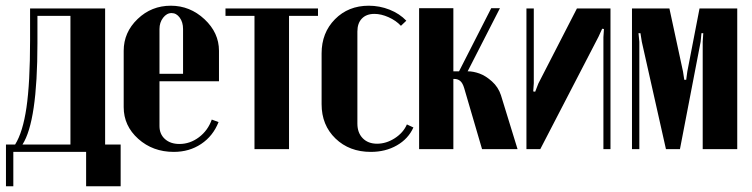

<svg xmlns="http://www.w3.org/2000/svg" viewBox="-20 -525 2646 676"><path d="M26.9 130.9H1V-16.1H33.2Q60.5 -59.6 73.2 -146.5Q85.9 -233.4 85.9 -383.8V-495.1H350.1V-16.1H404.8V130.9H283.2V9.8H26.9ZM59.1 -16.1H228V-469.2H111.8V-373Q111.8 -97.7 59.1 -16.1Z M415.5 -346.2Q415.5 -411.1 464.4 -458Q513.2 -504.9 581.5 -504.9Q648.9 -504.9 700 -457.3Q751 -409.7 751 -346.2V-238.8H541.5V-81.1Q541.5 -52.7 560.8 -35.4Q580.1 -18.1 611.8 -18.1Q648.9 -18.1 680.4 -41.7Q711.9 -65.4 725.6 -104L749.5 -95.2Q730 -45.9 688.2 -18.1Q646.5 9.8 591.8 9.8Q518.1 9.8 466.8 -36.1Q415.5 -82 415.5 -147.9ZM541.5 -265.1H624.5V-422.9Q624.5 -446.8 612.8 -462.9Q601.1 -479 584 -479Q566.9 -479 554.2 -462.4Q541.5 -445.8 541.5 -422.9Z M1099.6 -495.1V-469.2H997.6V0H876V-469.2H773.9V-495.1Z M1112.3 -336.9Q1112.3 -409.7 1159.4 -457.3Q1206.5 -504.9 1278.3 -504.9Q1316.4 -504.9 1351.6 -491Q1386.7 -477.1 1410.6 -452.1L1391.6 -434.1Q1374.5 -452.6 1348.1 -464.4Q1321.8 -476.1 1298.3 -476.1Q1270 -476.1 1254.2 -459.7Q1238.3 -443.4 1238.3 -414.1V-89.8Q1238.3 -57.6 1257.1 -38.3Q1275.9 -19 1307.6 -19Q1339.8 -19 1369.9 -38.3Q1399.9 -57.6 1412.6 -86.9L1435.5 -76.2Q1417.5 -36.1 1377.4 -13.2Q1337.4 9.8 1285.6 9.8Q1210 9.8 1161.1 -37.4Q1112.3 -84.5 1112.3 -158.2Z M1677.2 0 1614.3 -214.8Q1608.9 -232.9 1600.3 -240Q1591.8 -247.1 1579.6 -247.1H1576.2V0H1455.6V-496.1H1576.2V-273.9H1596.2L1709.5 -496.1H1740.2L1626.5 -273.9H1627.4Q1646.5 -273.9 1668.2 -266.1Q1689.9 -258.3 1712.2 -238.3Q1734.4 -218.3 1743.7 -189.9L1802.2 0Z M2011.2 -495.1H2129.4V0H2104.5V-394L2106.4 -422.9L2100.1 -423.8L2087.4 -396L1882.3 0H1833.5V-495.1H1859.4V-231.9L1857.4 -203.1L1864.3 -202.1L1875.5 -231Z M2575.7 -495.1V0H2454.1V-377.9L2456.1 -408.2H2449.7L2446.8 -377.9L2374 0H2324.7L2239.7 -377.9L2234.9 -408.2H2228L2231 -377.9V0H2205.1V-495.1H2336.9L2384.8 -272.9L2389.2 -244.1H2396L2399.9 -272.9L2442.9 -495.1Z"/></svg>

Font: Moniqa Black Heading
Style: Regular
Weight: 900
Designer: Rajesh Rajput
Foundry: Rajesh Rajput
Version: Version 1.000